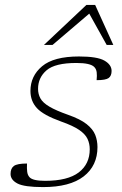

<svg xmlns="http://www.w3.org/2000/svg" viewBox="-20 -752 498 782"><path d="M90 -86Q89 -65.5 90.8 -52.2Q92.5 -39 100 -30.5Q113 -15.5 163.5 -15.5Q256 -15.5 300.8 -49.8Q345.5 -84 345.5 -144Q345.5 -167 336.5 -186.2Q327.5 -205.5 302.5 -222.8Q277.5 -240 229 -257Q156.5 -283 130.2 -311.8Q104 -340.5 104 -381.5Q104 -442.5 151.5 -482.2Q199 -522 301.5 -522Q376 -522 405.2 -505.2Q434.5 -488.5 434.5 -463Q434.5 -443 422.5 -434.2Q410.5 -425.5 373.5 -425.5Q375.5 -444.5 373.8 -457.8Q372 -471 364 -479Q348.5 -495.5 291 -495.5Q204.5 -495.5 169.8 -465.8Q135 -436 135 -390Q135 -368.5 144.8 -351Q154.5 -333.5 181 -317.8Q207.5 -302 257 -284.5Q307 -267 332.8 -246.5Q358.5 -226 367.8 -202.8Q377 -179.5 377 -153Q377 -77 320.8 -33.5Q264.5 10 155.5 10Q78.5 10 50.8 -4.8Q23 -19.5 23 -43.5Q23 -66 36.5 -76Q50 -86 90 -86ZM159 -569 332 -732H367.5L441.5 -569H414.5L343.5 -696.5L194 -569Z"/></svg>

Font: Newsreader Caption ExtraLight
Style: Italic
Weight: 275
Italic angle: -17°
Designer: Hugues Gentile
Foundry: Production Type
Version: Version 1.001